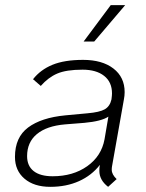

<svg xmlns="http://www.w3.org/2000/svg" viewBox="-20 -713 564 744"><path d="M414 -68Q413 -63 413 -55Q413 -37 432 -19L399 11Q365 -15 365 -51Q365 -65 367 -73V-74Q335 -33 286 -11Q237 11 175 11Q112 11 75 -20.5Q38 -52 38 -105Q38 -181 89 -219Q140 -257 233 -266L319 -274Q366 -278 386 -289.5Q406 -301 412 -328Q414 -344 414 -351Q414 -395 383.5 -419Q353 -443 300 -443Q237 -443 202 -428Q167 -413 138 -380L108 -406Q137 -443 183.5 -462Q230 -481 302 -481Q376 -481 419.5 -447.5Q463 -414 463 -356Q463 -342 460 -327ZM400 -261Q373 -243 307 -237L232 -231Q161 -225 123 -193.5Q85 -162 85 -108Q85 -70 110.5 -50Q136 -30 184 -30Q263 -30 318 -69Q373 -108 385 -173ZM409 -693H465L345 -552H304Z"/></svg>

Font: KoHo Light
Style: Italic
Weight: 300
Italic angle: -10°
Version: Version 1.000; ttfautohint (v1.6)